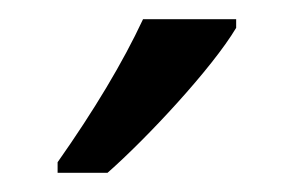

<svg xmlns="http://www.w3.org/2000/svg" viewBox="-20 -786 306 200"><path d="M226 -757V-766H129C108 -721 78 -671 40 -617V-606H92C133 -642 201 -715 226 -757Z"/></svg>

Font: Noto Sans Gujarati ExtraCondensed
Style: Regular
Weight: 400
Width: 2
Designer: Jelle Bosma - Monotype Design Team, Universal Thirst
Foundry: Monotype Imaging Inc.
Version: Version 2.106